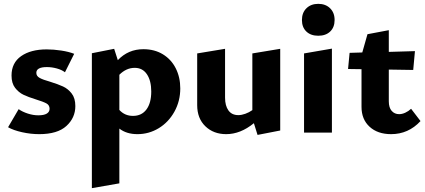

<svg xmlns="http://www.w3.org/2000/svg" viewBox="-20 -690 2212 999"><path d="M22 -28 77 -122Q97 -108 125 -99Q153 -90 179 -90Q209 -90 223.5 -99Q238 -108 238 -124Q238 -143 221.5 -152Q205 -161 166 -173Q127 -185 102 -197Q77 -209 58.5 -233Q40 -257 40 -297Q40 -363 90 -398Q140 -433 223 -433Q259 -433 298.5 -427Q338 -421 366 -410L318 -314Q301 -327 275 -334Q249 -341 224 -341Q169 -341 169 -311Q169 -294 186.5 -284.5Q204 -275 240 -265Q282 -252 308 -240Q334 -228 353 -203.5Q372 -179 372 -138Q372 -77 325.5 -34.5Q279 8 184 8Q140 8 95 -2Q50 -12 22 -28Z M918 -230Q918 -164 887.5 -109Q857 -54 806 -23Q755 8 695 8Q638 8 601 -21V264L458 289V-413L574 -436L593 -377Q647 -434 726 -434Q784 -434 827.5 -407.5Q871 -381 894.5 -334.5Q918 -288 918 -230ZM767 -214Q767 -270 744.5 -303.5Q722 -337 681 -337Q637 -337 601 -301V-118Q629 -87 672 -87Q717 -87 742 -120.5Q767 -154 767 -214Z M1438 -436V-11L1320 12L1301 -49Q1231 8 1157 8Q1091 8 1048.5 -33Q1006 -74 1006 -143V-412L1151 -436V-182Q1151 -140 1168.5 -115.5Q1186 -91 1220 -91Q1237 -91 1256.5 -98Q1276 -105 1293 -117V-412Z M1562 -412 1707 -437V0H1562ZM1551 -586Q1551 -624 1574.5 -647Q1598 -670 1636 -670Q1674 -670 1697.5 -647Q1721 -624 1721 -586Q1721 -548 1698 -526Q1675 -504 1636 -504Q1597 -504 1574 -526Q1551 -548 1551 -586Z M2168 -60Q2105 8 2015 8Q1945 8 1903 -30.5Q1861 -69 1861 -134V-330L1791 -331L1799 -415L1865 -417L1892 -512L2003 -533V-420L2139 -424L2130 -326L2003 -328V-163Q2003 -130 2018 -113Q2033 -96 2057 -96Q2072 -96 2088.5 -103.5Q2105 -111 2119 -124Z"/></svg>

Font: Ysabeau Ultrabold
Style: Regular
Weight: 800
Designer: Christian Thalmann (Catharsis Fonts)
Version: Version 0.003